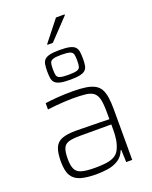

<svg xmlns="http://www.w3.org/2000/svg" viewBox="-177 -1070 926 1172"><g transform="rotate(-20 286.5 -484.0)"><path d="M243 8Q181 8 141 -3.5Q101 -15 82 -46.5Q63 -78 63 -139Q63 -195 76 -227Q89 -259 122 -272Q155 -285 215 -285Q226 -285 250.5 -284.5Q275 -284 306.5 -283.5Q338 -283 370 -282.5Q402 -282 430 -281V-323Q430 -377 423.5 -407.5Q417 -438 399 -453.5Q381 -469 347 -473Q313 -477 259 -477Q236 -477 205.5 -475Q175 -473 146 -470.5Q117 -468 98 -465V-506Q130 -511 176.5 -514.5Q223 -518 276 -518Q326 -518 361.5 -512.5Q397 -507 419.5 -494.5Q442 -482 454 -460.5Q466 -439 471 -406Q476 -373 476 -328V0H437L434 -80H430Q415 -41 384 -22Q353 -3 315.5 2.5Q278 8 243 8ZM249 -32Q283 -32 314.5 -35.5Q346 -39 370 -51Q394 -63 407 -89Q420 -117 425 -145.5Q430 -174 430 -210V-247H227Q180 -247 154 -239.5Q128 -232 118 -209Q108 -186 108 -140Q108 -96 119.5 -72.5Q131 -49 161.5 -40.5Q192 -32 249 -32ZM288 -589Q247 -589 224 -594.5Q201 -600 190 -611Q179 -622 176 -640Q173 -658 173 -685Q173 -711 176 -729.5Q179 -748 190 -759.5Q201 -771 224 -776.5Q247 -782 288 -782Q330 -782 353.5 -776.5Q377 -771 388 -759.5Q399 -748 402 -729.5Q405 -711 405 -685Q405 -658 402 -640Q399 -622 388 -611Q377 -600 353.5 -594.5Q330 -589 288 -589ZM288 -621Q328 -621 344.5 -626.5Q361 -632 364.5 -646Q368 -660 368 -685Q368 -711 364.5 -725Q361 -739 344.5 -745Q328 -751 288 -751Q250 -751 233.5 -745Q217 -739 213.5 -725Q210 -711 210 -685Q210 -660 213.5 -646Q217 -632 233.5 -626.5Q250 -621 288 -621ZM230 -837V-842L336 -976H392V-971L265 -837Z"/></g></svg>

Font: Saira Thin ExtraLight
Style: Regular
Weight: 250
Version: Version 1.101